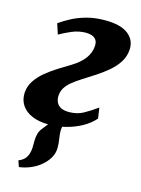

<svg xmlns="http://www.w3.org/2000/svg" viewBox="-122 -629 696 950"><g transform="rotate(15 226.0 -154.0)"><path d="M71 251.5 60 220Q81.5 211.5 92 199Q102.5 186.5 107 169.5Q111 156.5 111.5 140.8Q112 125 112 106.5Q112 65 131 41.5Q150 18 166 -3L252.5 -49.5Q239 -32 231.5 -13Q224 6 224 26.5Q224 42 227.8 64.8Q231.5 87.5 231.5 109Q231.5 138.5 216.5 163.5Q201.5 188.5 177.5 207.5Q155 225.5 127.2 236.8Q99.5 248 71 251.5ZM159.5 10Q109.5 10 73.8 -5Q38 -20 19.8 -47.5Q1.5 -75 3.5 -111.5Q5.5 -145 24 -173Q42.5 -201 70.8 -224.2Q99 -247.5 131 -267.5Q163 -287.5 193 -305.5Q234.5 -331 256 -360.2Q277.5 -389.5 279.5 -423.5Q281 -443 273.5 -454.5Q266 -466 252.2 -471.2Q238.5 -476.5 221.5 -476.5Q183.5 -476.5 148.5 -461.5Q113.5 -446.5 87.5 -431.5L70 -485Q94.5 -502.5 127.5 -520Q160.5 -537.5 202.5 -549Q244.5 -560.5 296 -560.5Q376.5 -560.5 415 -530.2Q453.5 -500 450 -450Q447.5 -415 429.2 -386.5Q411 -358 382.8 -334Q354.5 -310 322.5 -289.2Q290.5 -268.5 260.5 -249.5Q232.5 -232 212.5 -215.5Q192.5 -199 181.5 -181.2Q170.5 -163.5 169 -140.5Q168 -123 174.5 -108Q181 -93 197 -84.2Q213 -75.5 239.5 -75.5Q280.5 -75.5 312 -92.8Q343.5 -110 379.5 -136L387.5 -81.5Q360.5 -51 322.8 -30.8Q285 -10.5 242.8 -0.2Q200.5 10 159.5 10Z"/></g></svg>

Font: Merriweather 36pt Black
Style: Italic
Weight: 900
Italic angle: -7.8°
Version: Version 2.101